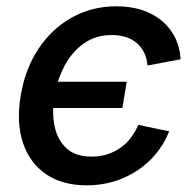

<svg xmlns="http://www.w3.org/2000/svg" viewBox="-20 -568 609 600"><path d="M251.5 11.2Q174.8 11.2 123.8 -23.7Q72.8 -58.6 51.8 -121.6Q30.8 -184.6 44.4 -267.6Q58.1 -352.1 100.1 -415.3Q142.1 -478.5 204.8 -513.4Q267.6 -548.3 343.8 -548.3Q387.2 -548.3 422.9 -536.9Q458.5 -525.4 484.6 -503.9Q510.7 -482.4 526.4 -451.9Q542 -421.4 544.4 -382.8L440.9 -363.3Q439.5 -384.3 431.4 -401.6Q423.3 -418.9 409.2 -431.9Q395 -444.8 374.8 -451.7Q354.5 -458.5 329.1 -458.5Q279.8 -458.5 242.9 -432.9Q206.1 -407.2 182.6 -364Q159.2 -320.8 150.4 -268.1Q141.6 -215.3 150.9 -172.4Q160.2 -129.4 188.5 -104Q216.8 -78.6 266.1 -78.6Q292.5 -78.6 314.9 -85.7Q337.4 -92.8 356.2 -106Q375 -119.1 388.9 -137.5Q402.8 -155.8 412.1 -177.7L508.8 -157.7Q493.2 -118.7 467.5 -87.6Q441.9 -56.6 408 -34.4Q374 -12.2 334.5 -0.5Q294.9 11.2 251.5 11.2ZM131.8 -230.5 145.5 -312.5H376L362.3 -230.5Z"/></svg>

Font: Inter 17pt Medium
Style: Italic
Weight: 500
Italic angle: -9.3988°
Version: Version 4.001;git-66647c0bb